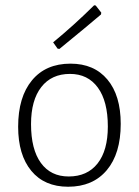

<svg xmlns="http://www.w3.org/2000/svg" viewBox="-20 -704 529 730"><path d="M439 -233Q439 -120 386 -57Q333 6 239 6Q149 6 99 -54.5Q49 -115 49 -222Q49 -335 101.5 -398.5Q154 -462 248 -462Q338 -462 388.5 -401.5Q439 -341 439 -233ZM98 -232Q98 -136 135.5 -84.5Q173 -33 241 -33Q312 -33 351 -82.5Q390 -132 390 -223Q390 -319 352 -371Q314 -423 246 -423Q176 -423 137 -373Q98 -323 98 -232ZM364 -649Q316 -608 206 -518L199 -519L182 -543Q259 -606 338 -684L344 -683L365 -656Z"/></svg>

Font: t
Style: Regular
Weight: 300
Designer: Juan Pablo del Peral
Foundry: Huerta Tipografica
Version: Version 2.004; ttfautohint (v1.8.1)